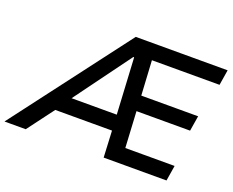

<svg xmlns="http://www.w3.org/2000/svg" viewBox="-166 -897 1321 1088"><g transform="rotate(20 494.5 -352.5)"><path d="M-53 0 482 -705H1036L1021 -612H570L611 -652L627 -372L577 -403H968L953 -311H581L628 -344L644 -52L599 -93H939L924 0H545L535 -203L564 -160H170L225 -200L75 0ZM508 -593 243 -232 228 -254H556L533 -229L513 -593Z"/></g></svg>

Font: Nunito Sans 7pt SemiBold
Style: Italic
Weight: 600
Italic angle: -9°
Designer: Vernon Adams
Foundry: Vernon Adams
Version: Version 3.101;gftools[0.9.27]